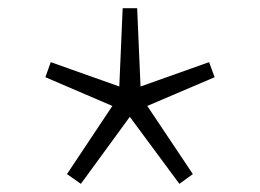

<svg xmlns="http://www.w3.org/2000/svg" viewBox="-20 -572 640 473"><path d="M179.2 -119.1 145 -143.1 256.8 -311 91.8 -381.8 105 -418.9 273.9 -358.9 282.2 -551.8H317.9L326.2 -358.9L495.1 -418.9L508.8 -381.8L342.8 -311L455.1 -143.1L421.9 -119.1L299.8 -284.2Z"/></svg>

Font: Office Code Pro D Light
Style: Regular
Weight: 300
Designer: Nathan Rutzky & Paul D. Hunt
Foundry: Adobe Systems Incorporated
Version: Version 1.004;PS 001.004;hotconv 1.0.70;makeotf.lib2.5.58329